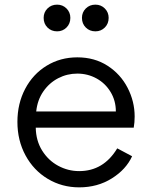

<svg xmlns="http://www.w3.org/2000/svg" viewBox="-20 -795 655 827"><path d="M55 -270Q55 -349 88.5 -412.5Q122 -476 181 -512Q240 -548 313 -548Q387 -548 443 -512Q499 -476 529.5 -417Q560 -358 560 -293Q560 -268 556 -245H134Q135 -189 161.5 -146.5Q188 -104 230.5 -81Q273 -58 321 -58Q426 -58 485 -156L549 -122Q523 -65 461.5 -26.5Q400 12 321 12Q247 12 186 -24.5Q125 -61 90 -125.5Q55 -190 55 -270ZM479 -315Q479 -361 456.5 -398.5Q434 -436 396 -457Q358 -478 313 -478Q269 -478 230.5 -458Q192 -438 166.5 -401Q141 -364 136 -315ZM168 -718Q168 -742 184.5 -758.5Q201 -775 226 -775Q250 -775 266.5 -758.5Q283 -742 283 -718Q283 -693 266.5 -676.5Q250 -660 226 -660Q201 -660 184.5 -676.5Q168 -693 168 -718ZM391 -775Q415 -775 431.5 -758.5Q448 -742 448 -718Q448 -693 431.5 -676.5Q415 -660 391 -660Q366 -660 349.5 -676.5Q333 -693 333 -718Q333 -742 349.5 -758.5Q366 -775 391 -775Z"/></svg>

Font: Eudoxus Sans
Style: Regular
Weight: 400
Designer: Stijn de Vries
Foundry: tokotype
Version: Version 2.005